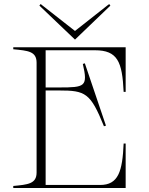

<svg xmlns="http://www.w3.org/2000/svg" viewBox="-20 -935 743 955"><path d="M452 -685C565 -685 588 -628 595 -478H605V-700H46V-690C119 -683 162 -680 162 -623V-77C162 -20 118 -17 46 -10V0H605V-221H595C589 -83 569 -15 478 -15H207V-485H274C405 -485 430 -473 497 -307L507 -310L402 -620L392 -617C418 -504 403 -500 274 -500H207V-685ZM176 -907 353 -738 529 -907 523 -915 353 -781 182 -915Z"/></svg>

Font: Sprat Thin
Style: Regular
Weight: 100
Designer: Ethan Nakache
Foundry: Collletttivo
Version: Version 2.000;Glyphs 3.2 (3217)